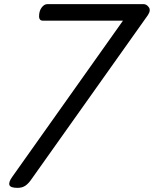

<svg xmlns="http://www.w3.org/2000/svg" viewBox="-20 -895 744 929"><path d="M65 14Q30 14 25.5 0Q21 -14 39 -39L575 -795H188Q178 -795 173.5 -800.5Q169 -806 169 -815Q169 -842 181.5 -858.5Q194 -875 209 -875H675Q689 -875 700 -860Q711 -845 695 -821L133 -29Q119 -8 103.5 3Q88 14 65 14Z"/></svg>

Font: Playwrite DK Loopet
Style: Regular
Weight: 400
Designer: Veronika Burian, José Scaglione
Foundry: TypeTogether
Version: Version 1.002